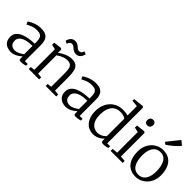

<svg xmlns="http://www.w3.org/2000/svg" viewBox="118 -1873 2889 2889"><g transform="rotate(45 1562.5 -429.0)"><path d="M19.5 -146Q19.5 -198.5 48.2 -234Q77 -269.5 125.2 -290.8Q173.5 -312 233 -322Q292.5 -332 354.5 -333V-365Q354.5 -414.5 344 -444.8Q333.5 -475 307.5 -488.5Q281.5 -502 234.5 -502Q195.5 -502 162.8 -492.5Q130 -483 104.8 -470.5Q79.5 -458 63.5 -449L41.5 -493Q48.5 -499.5 68.8 -511.5Q89 -523.5 118.8 -536Q148.5 -548.5 183.5 -557.2Q218.5 -566 254.5 -566Q321 -566 360.5 -547Q400 -528 417.2 -485.5Q434.5 -443 434.5 -373V-43H496.5V-6Q485.5 -3 469.5 0.5Q453.5 4 436 6.5Q418.5 9 403.5 9Q382 9 371.8 2.5Q361.5 -4 361.5 -33V-70Q349 -59 323.8 -39.8Q298.5 -20.5 263.5 -4.8Q228.5 11 186.5 11Q142 11 104 -5.5Q66 -22 42.8 -56.8Q19.5 -91.5 19.5 -146ZM216.5 -48Q246.5 -48 285.5 -67Q324.5 -86 354.5 -109V-286Q271.5 -285.5 217 -268.8Q162.5 -252 135.5 -223Q108.5 -194 108.5 -156Q108.5 -116 122.8 -92.2Q137 -68.5 161.5 -58.2Q186 -48 216.5 -48Z M627.5 -51V-489L550.5 -506V-551L677.5 -567H680.5L699.5 -551V-507L698.5 -482Q720.5 -501 755.8 -521Q791 -541 831.5 -554.5Q872 -568 909.5 -568Q974.5 -568 1009 -542.8Q1043.5 -517.5 1056.5 -465.5Q1069.5 -413.5 1069.5 -333V-50L1144.5 -43V0H921.5V-43L988.5 -50V-334Q988.5 -392 980.5 -430.2Q972.5 -468.5 948.2 -487.2Q924 -506 875.5 -506Q847 -506 816.2 -496Q785.5 -486 757.2 -470.5Q729 -455 708.5 -439V-51L781.5 -43V0H560.5V-43ZM651.5 -693Q662.5 -740 689.2 -767Q716 -794 758.5 -794Q788 -794 807.5 -783.5Q827 -773 842 -759.5Q857 -746 871.8 -735.5Q886.5 -725 906.5 -725Q930.5 -725 944 -740.5Q957.5 -756 965.5 -782L1009.5 -761Q998.5 -714 972 -687Q945.5 -660 902.5 -660Q873.5 -660 853.8 -670.5Q834 -681 819 -694.5Q804 -708 789.2 -718.5Q774.5 -729 754.5 -729Q730.5 -729 717.2 -713.5Q704 -698 695.5 -672Z M1186 -146Q1186 -198.5 1214.8 -234Q1243.5 -269.5 1291.8 -290.8Q1340 -312 1399.5 -322Q1459 -332 1521 -333V-365Q1521 -414.5 1510.5 -444.8Q1500 -475 1474 -488.5Q1448 -502 1401 -502Q1362 -502 1329.2 -492.5Q1296.5 -483 1271.2 -470.5Q1246 -458 1230 -449L1208 -493Q1215 -499.5 1235.2 -511.5Q1255.5 -523.5 1285.2 -536Q1315 -548.5 1350 -557.2Q1385 -566 1421 -566Q1487.5 -566 1527 -547Q1566.5 -528 1583.8 -485.5Q1601 -443 1601 -373V-43H1663V-6Q1652 -3 1636 0.5Q1620 4 1602.5 6.5Q1585 9 1570 9Q1548.5 9 1538.2 2.5Q1528 -4 1528 -33V-70Q1515.5 -59 1490.2 -39.8Q1465 -20.5 1430 -4.8Q1395 11 1353 11Q1308.5 11 1270.5 -5.5Q1232.5 -22 1209.2 -56.8Q1186 -91.5 1186 -146ZM1383 -48Q1413 -48 1452 -67Q1491 -86 1521 -109V-286Q1438 -285.5 1383.5 -268.8Q1329 -252 1302 -223Q1275 -194 1275 -156Q1275 -116 1289.2 -92.2Q1303.5 -68.5 1328 -58.2Q1352.5 -48 1383 -48Z M1933.5 11Q1891 11 1851.5 -5.5Q1812 -22 1781.2 -56Q1750.5 -90 1732.5 -141.8Q1714.5 -193.5 1714.5 -264Q1714.5 -349.5 1749 -418.8Q1783.5 -488 1847.5 -529Q1911.5 -570 1999.5 -570Q2029 -570 2056 -566.8Q2083 -563.5 2105.5 -558V-756L2001.5 -766V-802L2165.5 -819H2167.5L2186.5 -805V-45H2247.5V-6Q2228 -1.5 2204 3.8Q2180 9 2151.5 9Q2131.5 9 2120.5 2Q2109.5 -5 2109.5 -34V-69Q2092 -49.5 2066.2 -31Q2040.5 -12.5 2007.2 -0.8Q1974 11 1933.5 11ZM1966.5 -52Q1998 -52 2025.5 -62.5Q2053 -73 2073.8 -88.2Q2094.5 -103.5 2105.5 -118V-486Q2097.5 -499.5 2064.2 -509.8Q2031 -520 1992.5 -520Q1939 -520 1896.5 -495Q1854 -470 1828.8 -416.5Q1803.5 -363 1802.5 -278Q1801.5 -197 1824 -147.2Q1846.5 -97.5 1884.2 -74.8Q1922 -52 1966.5 -52Z M2391 -51V-489L2313 -506V-551L2450 -567H2452L2472 -551V-50L2559 -43V0H2303V-43ZM2419.5 -661Q2392 -661 2378 -677.5Q2364 -694 2364 -718.5Q2364 -743 2379.2 -763.5Q2394.5 -784 2426.5 -784H2427.5Q2455 -784 2469 -767.5Q2483 -751 2483 -726.5Q2483 -702 2467.8 -681.5Q2452.5 -661 2420.5 -661Z M2595 -281Q2595 -349.5 2616.8 -403Q2638.5 -456.5 2675.5 -493.8Q2712.5 -531 2758.2 -550.5Q2804 -570 2852 -570Q2941.5 -570 2995.8 -529.8Q3050 -489.5 3074.5 -423Q3099 -356.5 3099 -278Q3099 -210 3077.2 -156.2Q3055.5 -102.5 3018.5 -65.2Q2981.5 -28 2935.8 -8.5Q2890 11 2842 11Q2775 11 2727.8 -12.2Q2680.5 -35.5 2651.2 -76Q2622 -116.5 2608.5 -169.2Q2595 -222 2595 -281ZM2847 -41Q2897.5 -41 2933.5 -67Q2969.5 -93 2988.8 -144.5Q3008 -196 3008 -272Q3008 -321.5 2999.2 -366Q2990.5 -410.5 2971.8 -444.8Q2953 -479 2922.5 -498.5Q2892 -518 2848 -518Q2797 -518 2760.8 -492Q2724.5 -466 2705.2 -414.8Q2686 -363.5 2686 -287Q2686 -237 2695 -192.5Q2704 -148 2723 -113.8Q2742 -79.5 2772.8 -60.2Q2803.5 -41 2847 -41ZM2817 -649H2816L2784 -676L2939 -869L3007 -814Q2997.5 -798 2973.8 -773.8Q2950 -749.5 2920.2 -723.8Q2890.5 -698 2862.8 -677.8Q2835 -657.5 2817 -649Z"/></g></svg>

Font: Merriweather 7pt Light
Style: Regular
Weight: 300
Designer: Eben Sorkin
Foundry: Eben Sorkin
Version: Version 2.200;gftools[0.9.31]